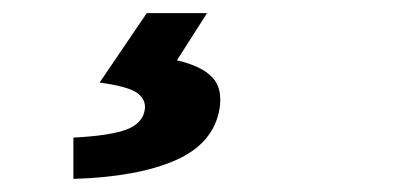

<svg xmlns="http://www.w3.org/2000/svg" viewBox="-20 -31 640 293"><path d="M92 242V179Q149 176 173.5 166.5Q198 157 201 136Q203 121 189.5 111Q176 101 132 95L204 -11H296L250 61Q288 70 304 87Q320 104 315 135Q306 188 248 213.5Q190 239 92 242Z"/></svg>

Font: Source Code Pro ExtraLight ExtraBold
Style: Italic
Weight: 800
Italic angle: -11°
Monospace: yes
Version: Version 1.016;hotconv 1.0.116;makeotfexe 2.5.65601